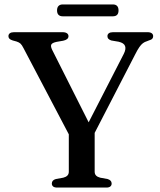

<svg xmlns="http://www.w3.org/2000/svg" viewBox="-20 -845 722 865"><path d="M396.5 -227 307 -207.5 86 -628Q78.5 -643 72 -648.8Q65.5 -654.5 54.5 -658L38 -662.5Q26.5 -666 22.2 -670.8Q18 -675.5 18 -682Q18 -690.5 24.5 -695.2Q31 -700 43.5 -700H261Q274.5 -700 281.5 -695.2Q288.5 -690.5 288.5 -682Q288.5 -666.5 264.5 -661.5L235.5 -656.5Q216 -652.5 211.5 -645Q207 -637.5 214.5 -621.5L393.5 -266L353 -242.5L537.5 -602Q548.5 -623.5 543.5 -637.5Q538.5 -651.5 514.5 -657L482 -662.5Q473.5 -665 468.8 -669.8Q464 -674.5 464 -682Q464 -690.5 470.5 -695.2Q477 -700 489.5 -700H644Q657 -700 663.5 -695.2Q670 -690.5 670 -682Q670 -675 666 -670.5Q662 -666 650 -662.5L642.5 -659.5Q632 -656.5 624 -650.5Q616 -644.5 607.8 -632.8Q599.5 -621 588.5 -599ZM290 -254 406.5 -254.5V-71.5Q406.5 -60.5 413 -54Q419.5 -47.5 431.5 -44.5L464.5 -38.5Q483 -33 483 -18Q483 -10 477.2 -5Q471.5 0 459 0H237.5Q225 0 219.2 -5Q213.5 -10 213.5 -18Q213.5 -33.5 232 -38.5L265 -44.5Q277 -47.5 283.5 -54Q290 -60.5 290 -71.5ZM237 -798Q237 -811.5 243.8 -818.2Q250.5 -825 262.5 -825H488.5Q501 -825 507.5 -818.2Q514 -811.5 514 -798Q514 -784.5 507.5 -778Q501 -771.5 488.5 -771.5H262.5Q250.5 -771.5 243.8 -778Q237 -784.5 237 -798Z"/></svg>

Font: Fraunces 12pt
Style: Regular
Weight: 400
Version: Version 1.000;[b76b70a41]